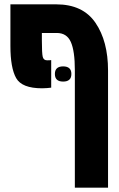

<svg xmlns="http://www.w3.org/2000/svg" viewBox="-20 -625 550 885"><path d="M28 -413Q28 -312 54.5 -265Q81 -218 174 -218Q188 -218 197 -219Q206 -220 216 -221V-348Q211 -347 197 -347Q181 -347 177 -363Q173 -379 173 -438V-473H242Q288 -473 306.5 -431.5Q325 -390 325 -302V240H478V-300Q478 -435 420 -520Q362 -605 239 -605H28ZM233 -284Q233 -249 271 -249Q309 -249 309 -284Q309 -319 271 -319Q233 -319 233 -284Z"/></svg>

Font: Noto Sans Hebrew ExtraCondensed Extra
Style: Regular
Weight: 800
Width: 3
Designer: Monotype Design Team
Foundry: Monotype Imaging Inc.
Version: Version 1.902